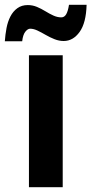

<svg xmlns="http://www.w3.org/2000/svg" viewBox="-62 -776 379 796"><path d="M198 0H58V-547H198ZM297 -756Q295 -681 268 -643.5Q241 -606 202 -606Q183 -606 164 -613.5Q145 -621 127 -631.5Q109 -642 93 -649.5Q77 -657 63 -657Q53 -657 43 -644.5Q33 -632 30 -605H-42Q-40 -633 -35 -659.5Q-30 -686 -19 -707.5Q-8 -729 10 -742Q28 -755 53 -755Q73 -755 91 -747.5Q109 -740 126 -729.5Q143 -719 159.5 -711.5Q176 -704 192 -704Q205 -704 212.5 -717Q220 -730 224 -756Z"/></svg>

Font: Noto Sans Display Condensed
Style: Bold
Weight: 700
Width: 3
Designer: Monotype Design Team
Foundry: Monotype Imaging Inc.
Version: Version 2.003